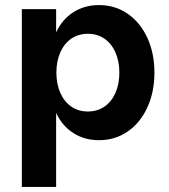

<svg xmlns="http://www.w3.org/2000/svg" viewBox="-20 -536 664 756"><path d="M177 -210V-290Q177 -357.3 201 -408.6Q225 -460 269 -488Q313 -516 370 -516Q433 -516 482.5 -482Q532 -448 560 -387.5Q588 -327 588 -250Q588 -173 560 -112.5Q532 -52 482.5 -18Q433 16 370 16Q313 16 269 -12Q225 -40 201 -91.4Q177 -142.7 177 -210ZM66 -500H201V200H66ZM450 -249.9Q450 -295 434.4 -329.9Q418.9 -364.9 390.9 -383.9Q363 -403 326 -403Q289 -403 261.1 -384Q233.1 -365 217.6 -330.1Q202 -295.3 202 -250.1Q202 -205 217.6 -170.1Q233.1 -135.1 261.1 -116.1Q289 -97 326 -97Q363 -97 390.9 -116Q418.9 -135 434.4 -169.9Q450 -204.7 450 -249.9Z"/></svg>

Font: Uncut Sans Variable
Style: Regular
Weight: 400
Designer: Kasper Nordkvist
Foundry: UNCUT.wtf
Version: Version 1.304;Glyphs 3.2 (3246)